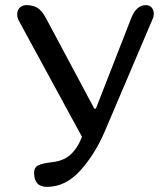

<svg xmlns="http://www.w3.org/2000/svg" viewBox="-20 -729 655 749"><path d="M491 -656Q511 -709 549 -709Q563 -709 571.5 -699.5Q580 -690 580 -676Q580 -664 575 -654L389 -217Q351 -128 293.5 -64Q236 0 163 0Q113 0 113 -55Q113 -75 127 -83Q141 -91 180 -96Q225 -100 253 -124Q281 -148 300 -195L53 -649Q47 -660 47 -674Q47 -689 57 -699Q67 -709 83 -709Q109 -709 126.5 -698Q144 -687 160 -657L348 -305H354Z"/></svg>

Font: Marmelad
Style: Regular
Weight: 400
Designer: Manvel Shmavonyan
Foundry: Cyreal
Version: Version 1.001;PS 001.001;hotconv 1.0.88;makeotf.lib2.5.64775